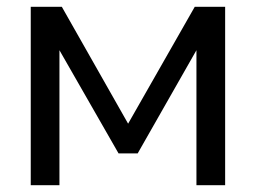

<svg xmlns="http://www.w3.org/2000/svg" viewBox="-20 -542 750 562"><path d="M70 0V-522H161L355 -180L550 -522H639V0H555V-395L383 -93H327L154 -395V0Z"/></svg>

Font: YasnoRaleway Medium
Style: Regular
Weight: 500
Designer: Matt McInerney, Pablo Impallari, Rodrigo Fuenzalida
Foundry: Matt McInerney, Pablo Impallari, Rodrigo Fuenzalida
Version: Version 4.026